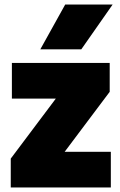

<svg xmlns="http://www.w3.org/2000/svg" viewBox="-20 -828 528 848"><path d="M265.5 -157.5H469.5V0H27.5V-127.5L226.5 -392.5H32.5V-550H464.5V-422.5ZM158 -610 268 -808H477.5L339 -610Z"/></svg>

Font: Encode Sans Semi Condensed Black
Style: Regular
Weight: 900
Width: 4
Designer: Multiple Designers
Foundry: Impallari Type
Version: Version 2.000